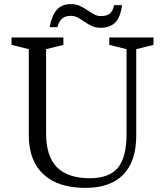

<svg xmlns="http://www.w3.org/2000/svg" viewBox="-20 -902 805 933"><path d="M595 -663V-251Q595 -138 553 -87Q511 -36 417 -36Q309 -36 256.5 -89.5Q204 -143 204 -253V-663L288 -684V-720H36V-684L120 -663V-244Q120 -121 191 -55Q262 11 395 11Q516 11 579 -53.5Q642 -118 642 -243V-663L726 -684V-720H511V-684ZM221 -770H259Q264 -792 278.5 -808.5Q293 -825 324 -825Q343 -825 359 -816Q375 -807 391 -796Q407 -785 425.5 -776Q444 -767 468 -767Q513 -767 539 -791.5Q565 -816 573 -877H534Q530 -851 515.5 -837.5Q501 -824 470 -824Q451 -824 435.5 -833Q420 -842 404 -853Q388 -864 369 -873Q350 -882 325 -882Q280 -882 256 -854.5Q232 -827 221 -770Z"/></svg>

Font: GradeGX
Style: Regular
Weight: 100
Width: 1
Designer: Adam Twardoch
Foundry: Adam Twardoch
Version: Version 2.002; DEVELOPMENT